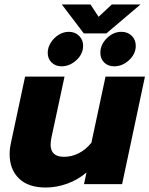

<svg xmlns="http://www.w3.org/2000/svg" viewBox="-20 -822 667 857"><path d="M256 -802H384L420 -747L479 -802H607L455 -673H354ZM193 -586Q193 -610 207 -632Q221 -654 242.5 -667Q264 -680 287 -680Q315 -680 333 -662Q351 -644 351 -618Q351 -581 321 -553.5Q291 -526 255 -526Q228 -526 210.5 -543Q193 -560 193 -586ZM428 -586Q428 -623 457 -651.5Q486 -680 522 -680Q550 -680 568 -662Q586 -644 586 -618Q586 -581 556 -553.5Q526 -526 490 -526Q462 -526 445 -543Q428 -560 428 -586ZM23 -134Q23 -158 29 -185L92 -480H268L209 -205Q206 -190 206 -176Q206 -122 266 -122Q300 -122 331.5 -138Q363 -154 388 -185L451 -480H627L525 0H355L366 -52Q327 -19 279.5 -2Q232 15 184 15Q106 15 64.5 -25.5Q23 -66 23 -134Z"/></svg>

Font: Prompt Bold
Style: Bold Italic
Weight: 700
Italic angle: -12°
Designer: Katatrad Team
Foundry: CadsonDemak
Version: Version 1.000